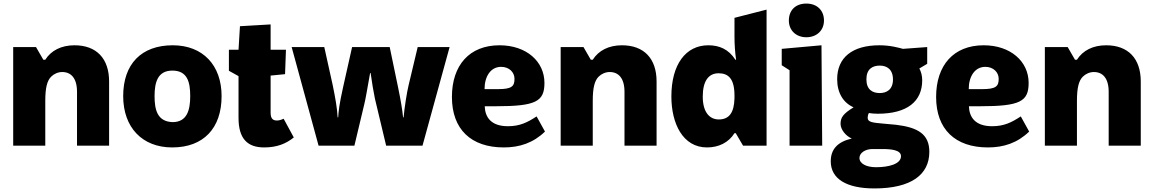

<svg xmlns="http://www.w3.org/2000/svg" viewBox="-20 -817 6471 1077"><path d="M412 0H592V-360C592 -489 521 -563 398 -563C324 -563 267 -534 234 -482H223L182 -553H54V0H234V-251C234 -324 244 -364 267 -387C283 -403 306 -413 329 -413C378 -413 412 -379 412 -302Z M946 10C1121 10 1223 -97 1223 -278C1223 -451 1118 -563 949 -563C773 -563 671 -458 671 -278C671 -102 778 10 946 10ZM948 -132C863 -135 847 -200 847 -278C847 -358 866 -421 947 -421C1031 -421 1047 -357 1047 -278C1047 -199 1029 -132 948 -132Z M1462 10C1533 10 1585 -11 1628 -46L1571 -151C1556 -144 1544 -141 1534 -141C1513 -141 1498 -149 1498 -185V-393L1579 -401L1584 -538H1498V-680L1326 -670L1318 -538H1264V-420L1318 -390V-156C1318 -40 1367 10 1462 10Z M1616 -553 1767 0H1968L2024 -235C2030 -259 2040 -316 2056 -407H2059C2065 -362 2077 -291 2083 -264L2146 0H2350L2502 -553H2323L2272 -339C2262 -299 2248 -207 2244 -159H2241C2237 -199 2229 -250 2213 -327L2166 -553H1955L1905 -330C1883 -232 1879 -193 1877 -159H1874C1871 -212 1861 -268 1846 -341L1799 -553Z M2806 10C2894 10 2971 -15 3037 -79L2990 -164C2938 -130 2896 -109 2829 -109C2735 -109 2701 -159 2699 -221H2761C2987 -221 3034 -248 3034 -352C3034 -472 2933 -563 2782 -563C2613 -563 2515 -451 2515 -273C2515 -92 2622 10 2806 10ZM2698 -317C2698 -388 2732 -442 2791 -442C2837 -442 2866 -411 2866 -375C2866 -333 2851 -317 2773 -317Z M3483 0H3663V-360C3663 -489 3592 -563 3469 -563C3395 -563 3338 -534 3305 -482H3294L3253 -553H3125V0H3305V-251C3305 -324 3315 -364 3338 -387C3354 -403 3377 -413 3400 -413C3449 -413 3483 -379 3483 -302Z M3946 10C4011 10 4067 -17 4100 -70H4107L4148 0H4280V-763L4100 -717V-612C4100 -568 4103 -525 4109 -482H4105C4067 -541 4015 -563 3953 -563C3827 -563 3746 -456 3746 -276C3746 -124 3810 10 3946 10ZM4012 -147C3959 -147 3922 -189 3922 -275C3922 -362 3954 -406 4011 -406C4066 -406 4100 -375 4100 -281V-266C4098 -186 4071 -147 4012 -147Z M4592 0 4588 -563 4365 -543V-451L4409 -423V0ZM4503 -608C4561 -608 4602 -646 4602 -702C4602 -758 4564 -797 4503 -797C4442 -797 4405 -759 4405 -702C4405 -646 4446 -608 4503 -608Z M5181 -553 5045 -543C5022 -549 4975 -563 4913 -563C4761 -563 4676 -494 4676 -373C4676 -295 4711 -240 4768 -215C4708 -178 4695 -157 4695 -122C4695 -91 4724 -54 4758 -40C4676 -21 4640 22 4640 88C4640 186 4728 240 4885 240C5092 240 5193 162 5193 35C5193 -64 5130 -102 5007 -117L4930 -124C4878 -129 4847 -131 4847 -156C4847 -164 4849 -175 4854 -183C4866 -181 4882 -179 4903 -179C5069 -179 5153 -248 5153 -367C5153 -392 5147 -414 5137 -433L5181 -459ZM4801 69C4801 41 4833 19 4874 19H4929C4978 19 5034 24 5034 59C5034 104 4963 121 4894 121C4838 121 4801 100 4801 69ZM4840 -372C4840 -429 4873 -449 4915 -449C4955 -449 4989 -428 4989 -371C4989 -315 4954 -295 4915 -295C4873 -295 4840 -315 4840 -372Z M5522 10C5610 10 5687 -15 5753 -79L5706 -164C5654 -130 5612 -109 5545 -109C5451 -109 5417 -159 5415 -221H5477C5703 -221 5750 -248 5750 -352C5750 -472 5649 -563 5498 -563C5329 -563 5231 -451 5231 -273C5231 -92 5338 10 5522 10ZM5414 -317C5414 -388 5448 -442 5507 -442C5553 -442 5582 -411 5582 -375C5582 -333 5567 -317 5489 -317Z M6199 0H6379V-360C6379 -489 6308 -563 6185 -563C6111 -563 6054 -534 6021 -482H6010L5969 -553H5841V0H6021V-251C6021 -324 6031 -364 6054 -387C6070 -403 6093 -413 6116 -413C6165 -413 6199 -379 6199 -302Z"/></svg>

Font: Frost ExtraBold
Style: Regular
Weight: 800
Designer: Lee Frost
Foundry: Lee Frost for Ice Communication Norge AS
Version: Version 2.011;hotconv 1.0.107;makeotfexe 2.5.65593